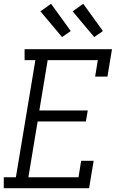

<svg xmlns="http://www.w3.org/2000/svg" viewBox="-25 -995 645 1015"><path d="M-5 0V-58H59L162 -677H105V-735H567L543 -590H478L492 -677H227L183 -411H439L429 -353H174L125 -58H390L404 -145H470L446 0ZM473 -799 359 -935 415 -975 519 -831ZM303 -799 189 -935 245 -975 349 -831Z"/></svg>

Font: Iosevka Curly Slab LtEx
Style: Italic
Weight: 300
Width: 7
Italic angle: -9°
Monospace: yes
Designer: Belleve Invis
Foundry: Belleve Invis
Version: Version 11.1.0; ttfautohint (v1.8.3)